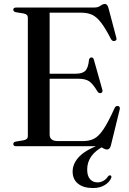

<svg xmlns="http://www.w3.org/2000/svg" viewBox="-20 -738 653 969"><path d="M47 -689Q47 -700 62 -700H455Q475 -700 487 -709Q499 -718 509.5 -718Q521.5 -718 527 -699L567 -548Q571 -534.5 559.5 -531.5Q547 -528 540 -541Q511.5 -596.5 489 -625.2Q466.5 -654 443.5 -664Q420.5 -674 390 -674H230.5V-366H362Q396 -366 410.5 -380.5Q425 -395 429 -434.5Q431 -447 440.5 -448Q450.5 -449.5 454 -436L496.5 -285Q500 -271.5 489.5 -268.5Q479.5 -265.5 472.5 -275.5Q449 -315 430 -327.8Q411 -340.5 377 -340.5H230.5V-59.5Q230.5 -26 272 -26H400Q431 -26 454.8 -38Q478.5 -50 502.5 -86Q526.5 -122 558.5 -193Q564 -204.5 575 -203Q588 -201 584 -185L539.5 -3.5Q534 16.5 520.5 16.5Q510 16.5 497.5 8.2Q485 0 462 0H62Q47 0 47 -11Q47 -20.5 59.5 -23.5L99 -30Q120.5 -34 120.5 -50.5V-649.5Q120.5 -666 99 -670L59.5 -676.5Q47 -679.5 47 -689ZM498.5 -13 505 -1Q420 42.5 420 117.5Q420 150 434.5 166.2Q449 182.5 472.5 182.5Q488.5 182.5 502.8 174Q517 165.5 525 152.5Q531 145.5 536.5 147Q545.5 149.5 541 160.5Q533.5 180 509.5 195.5Q485.5 211 449.5 211Q401 211 373.8 189Q346.5 167 346.5 128Q346.5 86 381.8 50.5Q417 15 498.5 -13Z"/></svg>

Font: Fraunces 72pt
Style: Regular
Weight: 400
Version: Version 1.000;[0bf87f6ff]